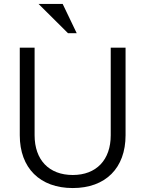

<svg xmlns="http://www.w3.org/2000/svg" viewBox="-20 -941 735 971"><path d="M348 10C514 10 615 -91 615 -257V-700H540V-257C540 -132 467 -56 348 -56C228 -56 155 -132 155 -257V-700H80V-257C80 -91 182 10 348 10ZM368 -773 297 -921H175L324 -773Z"/></svg>

Font: Absans
Style: Regular
Weight: 400
Designer: Valerio Monopoli
Version: Version 1.200;Glyphs 3.2 (3217)